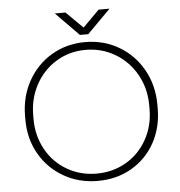

<svg xmlns="http://www.w3.org/2000/svg" viewBox="-58 -917 925 986"><g transform="rotate(-5 404.0 -424.0)"><path d="M63 -331V-350Q63 -449 107.5 -529.5Q152 -610 229.5 -656Q307 -702 403 -702Q499 -702 577 -656Q655 -610 700 -529.5Q745 -449 745 -350V-331Q745 -232 701.5 -153.5Q658 -75 581 -30.5Q504 14 407 14Q310 14 231.5 -31Q153 -76 108 -154.5Q63 -233 63 -331ZM703 -331V-350Q703 -437 663 -508.5Q623 -580 554 -621Q485 -662 402 -662Q319 -662 251 -621Q183 -580 144 -508.5Q105 -437 105 -350V-331Q105 -245 144 -174.5Q183 -104 251.5 -64Q320 -24 404 -24Q488 -24 556.5 -64Q625 -104 664 -174.5Q703 -245 703 -331ZM316 -862 402 -777 487 -862H543L423 -741H380L261 -862Z"/></g></svg>

Font: Bellota Light
Style: Regular
Weight: 300
Designer: Kemie Guaida
Foundry: Kemie Guaida
Version: Version 4.001